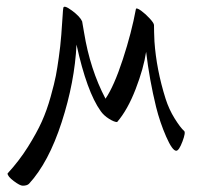

<svg xmlns="http://www.w3.org/2000/svg" viewBox="-20 -455 603 582"><path d="M2.9 70.8Q37.6 33.2 64.5 -9.5Q91.3 -52.2 106.7 -86.4Q122.1 -120.6 133.5 -161.6Q145 -202.6 149.4 -225.8Q153.8 -249 158.2 -280.8Q163.1 -314.5 165.8 -349.4Q168.5 -384.3 169.7 -405.3Q170.9 -426.3 171.9 -431.2Q173.8 -440.9 198.2 -422.9Q222.7 -404.8 229 -390.1Q231 -380.4 234.9 -356Q252.9 -245.1 299.8 -155.8Q325.7 -193.8 352.3 -275.1Q378.9 -356.4 392.1 -428.2Q394.5 -432.1 408 -422.4Q421.4 -412.6 434.1 -398.7Q446.8 -384.8 446.8 -378.9Q446.8 -360.4 448.2 -329.1Q454.1 -244.1 481.9 -155.8Q492.2 -123.5 509.5 -95.7Q526.9 -67.9 538.1 -58.1Q543.5 -53.7 533 -25.9Q522.5 2 514.2 2Q502.4 2 483.6 -41Q464.8 -84 453.1 -130.9Q433.1 -212.4 422.9 -297.9Q415.5 -248 391.1 -184.8Q366.7 -121.6 335 -85Q326.2 -85 310.3 -95Q294.4 -105 285.2 -118.2Q243.2 -176.8 211.9 -319.8Q206.5 -207 167 -84.7Q127.4 37.6 67.9 102.1Q62 107.9 48.8 107.9Q40.5 107.9 21.7 93.8Q2.9 79.6 2.9 70.8Z"/></svg>

Font: Crimson
Style: Roman
Weight: 400
Version: Version 0.8